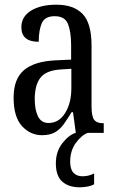

<svg xmlns="http://www.w3.org/2000/svg" viewBox="-20 -566 494 818"><path d="M159 10Q109 10 73.5 -29Q38 -68 38 -150Q38 -230 82.5 -267.5Q127 -305 218 -309L283 -312V-373Q283 -429 270 -463Q257 -497 213 -497Q171 -497 158 -467Q145 -437 145 -388Q71 -388 71 -450Q71 -495 112 -520.5Q153 -546 220 -546Q294 -546 332 -506.5Q370 -467 370 -372V-113Q370 -71 381 -56Q392 -41 419 -41H422V0H303L291 -88H285Q268 -60 252 -37.5Q236 -15 214.5 -2.5Q193 10 159 10ZM187 -42Q231 -42 257.5 -84.5Q284 -127 284 -191V-273L238 -270Q176 -266 152 -234.5Q128 -203 128 -144Q128 -98 142 -70Q156 -42 187 -42ZM320 232Q273 232 245.5 208Q218 184 218 130Q218 80 245 45Q272 10 302 0H354Q327 10 303 43Q279 76 279 123Q279 155 293 170Q307 185 331 185Q343 185 355 182.5Q367 180 381 173V219Q369 226 351.5 229Q334 232 320 232Z"/></svg>

Font: Noto Serif ExtraCondensed
Style: Regular
Weight: 400
Width: 2
Designer: Monotype Design Team
Foundry: Monotype Imaging Inc.
Version: Version 2.015